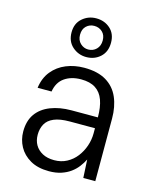

<svg xmlns="http://www.w3.org/2000/svg" viewBox="-119 -867 771 959"><g transform="rotate(15 266.5 -387.5)"><path d="M227 12Q169 12 130 -10.5Q91 -33 71.5 -69Q52 -105 52 -147Q52 -202 77.5 -238Q103 -274 150 -292.5Q197 -311 258 -311H394Q394 -364 381 -400Q368 -436 339.5 -454.5Q311 -473 265 -473Q214 -473 179.5 -449Q145 -425 137 -376H65Q72 -428 100.5 -463Q129 -498 172 -515.5Q215 -533 265 -533Q335 -533 379 -506.5Q423 -480 443.5 -432.5Q464 -385 464 -324V0H402L397 -94Q387 -74 372.5 -55Q358 -36 337.5 -21Q317 -6 289.5 3Q262 12 227 12ZM238 -48Q274 -48 303 -63.5Q332 -79 352 -105Q372 -131 383 -163Q394 -195 394 -229V-255H264Q213 -255 182.5 -242Q152 -229 139 -205Q126 -181 126 -150Q126 -120 139 -97.5Q152 -75 177 -61.5Q202 -48 238 -48ZM259 -587Q218 -587 187.5 -614Q157 -641 157 -688Q157 -734 187.5 -760.5Q218 -787 259 -787Q302 -787 331.5 -760.5Q361 -734 361 -688Q361 -641 331.5 -614Q302 -587 259 -587ZM259 -626Q284 -626 301 -643Q318 -660 318 -688Q318 -716 301 -732Q284 -748 259 -748Q235 -748 218 -732Q201 -716 201 -687Q201 -659 218.5 -642.5Q236 -626 259 -626Z"/></g></svg>

Font: DM Sans 10pt Light
Style: Regular
Weight: 300
Version: Version 4.004;gftools[0.9.30]